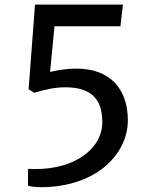

<svg xmlns="http://www.w3.org/2000/svg" viewBox="-20 -631 639 822"><path d="M100.1 91.8 99.6 164.1C116.7 169.4 144 170.4 160.2 170.4C399.9 167.5 527.3 23.4 527.3 -115.7C527.3 -251 450.7 -337.4 306.2 -337.4C272 -337.4 233.9 -332 194.3 -323.2L213.4 -518.6H495.6L506.3 -611.3H129.9L102.5 -248.5L127 -233.9C174.8 -249 220.2 -257.3 258.8 -257.3C370.1 -257.3 418 -207 418 -108.9C418 8.3 297.4 93.3 130.9 92.8C120.6 92.8 110.4 92.3 100.1 91.8Z"/></svg>

Font: Merriweather Sans
Style: Regular
Weight: 400
Designer: Eben Sorkin ( eben@eyebytes.com )
Foundry: Eben Sorkin
Version: Version 1.003